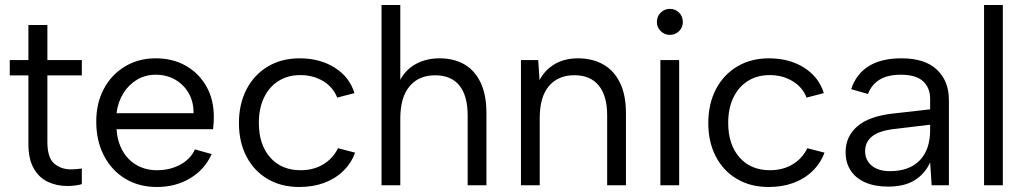

<svg xmlns="http://www.w3.org/2000/svg" viewBox="-20 -740 4100 767"><path d="M306.9 -4.5Q295.4 -0.7 279.9 1.1Q264.4 3 248.9 3Q205.9 3 170.6 -13.9Q135.2 -30.7 114.4 -67.9Q93.5 -105 93.5 -165.2V-438.9H19V-500H93.5V-640H169.3V-500H306.9V-438.9H169.3V-172.7Q169.3 -110.1 196.4 -86.7Q223.6 -63.3 264.1 -63.3Q272.9 -63.3 285.1 -64.4Q297.4 -65.5 306.9 -66.8Z M607 7Q535.3 7 480.6 -26Q426 -59 395.3 -118Q364.5 -177 364.5 -254.3Q364.5 -328.3 395 -385.3Q425.5 -442.3 479.4 -474.6Q533.3 -507 601.8 -507Q670.2 -507 722.5 -477.3Q774.7 -447.5 804.5 -394.9Q834.2 -342.3 834.2 -273.1Q834.2 -262.3 833.5 -249.7Q832.7 -237.1 831.2 -223.9H445.5Q448.8 -174.8 469.7 -137.7Q490.6 -100.6 526.2 -80.3Q561.9 -60 607 -60Q659.3 -60 700.4 -82.4Q741.4 -104.9 758.7 -143.2L825.5 -124.5Q798.2 -63 739.9 -28Q681.5 7 607 7ZM445.5 -287.9H753.2Q753.7 -332.8 734 -367.5Q714.2 -402.1 679.9 -421.8Q645.6 -441.5 601.8 -441.5Q560.9 -441.5 527.5 -421.7Q494.1 -401.9 472.7 -367.4Q451.3 -333 445.5 -287.9Z M1175.5 7Q1103.5 7 1049.3 -24.9Q995 -56.7 964.8 -114.4Q934.5 -172 934.5 -248.3Q934.5 -325.5 965.2 -383.9Q995.8 -442.3 1050.4 -474.6Q1105 -507 1176.8 -507Q1258 -507 1317.1 -469.8Q1376.2 -432.5 1396 -368L1327 -350.1Q1311.5 -391.1 1271.5 -415.6Q1231.6 -440 1179.8 -440Q1129.7 -440 1092.4 -416.4Q1055.1 -392.9 1034.6 -349.9Q1014 -306.8 1014 -249Q1014 -162.6 1059.1 -111.3Q1104.2 -60 1180.8 -60Q1232.1 -60 1271 -83.2Q1309.9 -106.4 1330.2 -147.9L1398.7 -130.2Q1382.7 -87.2 1350.6 -56.4Q1318.5 -25.5 1274.2 -9.2Q1230 7 1175.5 7Z M1504.1 0V-720H1579.1V-421.3Q1601.8 -463.4 1642.8 -485.2Q1683.9 -507 1735.9 -507Q1792.4 -507 1834.3 -483.3Q1876.2 -459.5 1899.7 -410.6Q1923.2 -361.7 1923.2 -287.7V0H1848.2V-279Q1848.2 -357.1 1815.4 -398.2Q1782.6 -439.2 1717.8 -439.2Q1653.2 -439.2 1616.1 -395.3Q1579.1 -351.3 1579.1 -265.9V0Z M2061.1 0V-500H2130.1L2135.3 -420Q2156.5 -460.6 2195.8 -483.8Q2235.1 -507 2289 -507Q2345.9 -507 2389.1 -483Q2432.2 -459 2456.3 -410.2Q2480.5 -361.5 2480.5 -288V0H2405.5V-279.3Q2405.5 -357.4 2371.8 -398.4Q2338.1 -439.5 2274.5 -439.5Q2209.9 -439.5 2173 -396.4Q2136.1 -353.3 2136.1 -267.9V0Z M2618.1 0V-500H2693.1V0ZM2655.9 -600.7Q2635 -600.7 2619.5 -615.6Q2604.1 -630.6 2604.1 -651.8Q2604.1 -674.7 2619.5 -689.7Q2635 -704.6 2655.9 -704.6Q2677.6 -704.6 2692.7 -689.7Q2707.8 -674.7 2707.8 -651.8Q2707.8 -630.6 2692.7 -615.6Q2677.7 -600.7 2655.9 -600.7Z M3050.5 7Q2978.5 7 2924.3 -24.9Q2870 -56.7 2839.8 -114.4Q2809.5 -172 2809.5 -248.3Q2809.5 -325.5 2840.2 -383.9Q2870.8 -442.3 2925.4 -474.6Q2980 -507 3051.8 -507Q3133 -507 3192.1 -469.8Q3251.2 -432.5 3271 -368L3202 -350.1Q3186.5 -391.1 3146.5 -415.6Q3106.6 -440 3054.8 -440Q3004.7 -440 2967.4 -416.4Q2930.1 -392.9 2909.6 -349.9Q2889 -306.8 2889 -249Q2889 -162.6 2934.1 -111.3Q2979.2 -60 3055.8 -60Q3107.1 -60 3146 -83.2Q3184.9 -106.4 3205.2 -147.9L3273.7 -130.2Q3257.7 -87.2 3225.6 -56.4Q3193.5 -25.5 3149.2 -9.2Q3105 7 3050.5 7Z M3528.3 5.5Q3475 5.5 3436.9 -11.1Q3398.8 -27.7 3378.4 -58.6Q3358 -89.5 3358 -132.5Q3358 -195.2 3405.2 -235.6Q3452.3 -275.9 3545.6 -286.2L3695.7 -303.2V-344.7Q3695.7 -389.6 3667.3 -415.5Q3638.8 -441.5 3578.8 -441.5Q3526.4 -441.5 3494.3 -422.1Q3462.1 -402.6 3447.3 -364.6L3380.3 -383.8Q3400.3 -444.3 3450.1 -475.6Q3500 -507 3581.2 -507Q3675.2 -507 3723 -461.5Q3770.7 -416 3770.7 -340.8V0H3701.7L3695.7 -91Q3674.5 -44.9 3633.4 -19.7Q3592.4 5.5 3528.3 5.5ZM3535.7 -56.3Q3612.1 -56.3 3653.9 -99.2Q3695.7 -142.2 3695.7 -220.5V-241.9L3550.5 -224.4Q3491.4 -217.4 3463.7 -195Q3436 -172.5 3436 -136.5Q3436 -100.1 3462.5 -78.2Q3488.9 -56.3 3535.7 -56.3Z M3911.1 0V-720H3986.1V0Z"/></svg>

Font: Envelope Sans Variable
Style: Regular
Weight: 500
Designer: Andreas Rasmussen / Norman Anderson
Foundry: mail.de GmbH
Version: Version 1.150